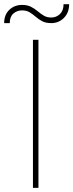

<svg xmlns="http://www.w3.org/2000/svg" viewBox="-41 -902 352 922"><path d="M143.6 -710.9V0H117.2V-710.9ZM264.2 -881.8H291Q291 -841.3 266.1 -816.2Q241.2 -791 205.1 -791Q178.7 -791 161.4 -800.3Q144 -809.6 130.4 -821.5Q116.7 -833.5 101.6 -842.8Q86.4 -852.1 64.9 -852.1Q40.5 -852.1 23.2 -836.9Q5.9 -821.8 5.9 -791H-21Q-21 -831.5 3.9 -855Q28.8 -878.4 64.9 -878.4Q90.3 -878.4 107.9 -869.4Q125.5 -860.4 139.9 -848.1Q154.3 -835.9 169.4 -826.9Q184.6 -817.9 205.1 -817.9Q229.5 -817.9 246.8 -834.5Q264.2 -851.1 264.2 -881.8Z"/></svg>

Font: Vazirmatn FD Thin
Style: Regular
Weight: 100
Designer: Saber Rastikerdar
Foundry: Saber Rastikerdar
Version: Version 33.003